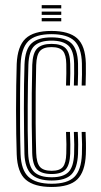

<svg xmlns="http://www.w3.org/2000/svg" viewBox="-20 -729 396 756"><path d="M183.5 7.2Q114.8 7.2 81.5 -21.4Q48.2 -50 45.8 -121.2Q44.5 -155.8 43.9 -201.2Q43.2 -246.8 43.2 -296.1Q43.2 -345.5 43.9 -392.5Q44.5 -439.5 45.8 -477.2Q48.8 -546.8 80.5 -577Q112.2 -607.2 182.8 -607.2Q251.2 -607.2 283.6 -578.4Q316 -549.5 318 -480Q318.2 -462 318.1 -438.1Q318 -414.2 317 -392.2H301.5Q302.5 -412.5 302.8 -436Q303 -459.5 302.5 -479.5Q300.8 -541.2 273.1 -567.9Q245.5 -594.5 182.8 -594.5Q119 -594.5 91.4 -566.8Q63.8 -539 61.2 -476.5Q59.5 -425.2 59 -360.6Q58.5 -296 59 -232.8Q59.5 -169.5 61 -122.5Q63.2 -59.2 92.4 -32.4Q121.5 -5.5 183.5 -5.5Q245.2 -5.5 272.6 -32.2Q300 -59 302.5 -121.8Q303.2 -140.8 303.1 -160.9Q303 -181 301.5 -209.5H317Q318 -186.5 318.4 -166Q318.8 -145.5 318 -121.2Q315 -52.5 284.2 -22.6Q253.5 7.2 183.5 7.2ZM183.5 -18.2Q128.8 -18.2 103.5 -43Q78.2 -67.8 76.2 -123Q75.2 -160 74.8 -206.5Q74.2 -253 74.1 -302Q74 -351 74.6 -396.1Q75.2 -441.2 76.5 -475.5Q78.8 -535.5 104.5 -558.6Q130.2 -581.8 182.8 -581.8Q236.8 -581.8 261.2 -558.5Q285.8 -535.2 287.2 -478.8Q287.5 -461.2 287.4 -438.9Q287.2 -416.5 286.2 -392.2H270.8Q272 -417.5 272 -440.1Q272 -462.8 271.8 -478.5Q270.8 -529.5 249.4 -549.2Q228 -569 182.8 -569Q138 -569 115.9 -548.9Q93.8 -528.8 91.8 -474.5Q90.8 -447 90.1 -404.5Q89.5 -362 89.1 -312.8Q88.8 -263.5 89.1 -214.9Q89.5 -166.2 90.8 -126.2Q92.8 -72.8 114.6 -51.9Q136.5 -31 183.5 -31Q228.8 -31 249.2 -51.2Q269.8 -71.5 271.8 -122.5Q272.5 -140.2 272.4 -160.2Q272.2 -180.2 270.8 -209.5H286.2Q287.8 -178.8 287.8 -159.6Q287.8 -140.5 287.2 -122.2Q284.5 -65.8 261.1 -42Q237.8 -18.2 183.5 -18.2ZM183.5 -43.8Q144 -43.8 126.1 -61.8Q108.2 -79.8 106.8 -126.8Q105.5 -173.8 105 -236.1Q104.5 -298.5 105.1 -361.5Q105.8 -424.5 107 -473.8Q108.8 -521 126.8 -538.6Q144.8 -556.2 182.8 -556.2Q221.8 -556.2 238.8 -538.6Q255.8 -521 256.5 -477.2Q256.8 -460.8 256.8 -439.8Q256.8 -418.8 255.5 -392.2H240Q241.2 -419 241.2 -440.1Q241.2 -461.2 241 -476.8Q240.5 -513 227.9 -528.2Q215.2 -543.5 182.8 -543.5Q151 -543.5 137.4 -528.2Q123.8 -513 122.5 -473Q121.2 -428.8 120.6 -368.2Q120 -307.8 120.4 -244.1Q120.8 -180.5 122.5 -126.5Q123.8 -88 137.1 -72.2Q150.5 -56.5 183.5 -56.5Q215.5 -56.5 227.8 -71.9Q240 -87.2 241 -124.5Q241.5 -143 241.5 -161.2Q241.5 -179.5 240 -209.5H255.5Q256.8 -181 256.9 -160.5Q257 -140 256.5 -124Q254.8 -79.8 238.5 -61.8Q222.2 -43.8 183.5 -43.8ZM144.2 -696V-708.8H221.2V-696ZM144.2 -670.5V-683.2H221.2V-670.5ZM144.2 -645V-657.8H221.2V-645Z"/></svg>

Font: Big Shoulders Inline Display Medium
Style: Regular
Weight: 500
Designer: Patric King
Foundry: XO Type Co
Version: Version 1.000